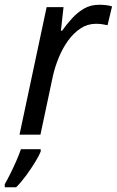

<svg xmlns="http://www.w3.org/2000/svg" viewBox="-56 -566 491 807"><path d="M26 0 140 -536H211L200 -437H205Q225 -465 247.5 -489.5Q270 -514 297.5 -530Q325 -546 361 -546Q375 -546 389 -544.5Q403 -543 415 -539L396 -460Q383 -463 371.5 -464.5Q360 -466 347 -466Q312 -466 282.5 -446.5Q253 -427 230 -395Q207 -363 191 -324Q175 -285 166 -245L114 0ZM-36 208Q-26 191 -13 165Q0 139 12.5 110.5Q25 82 32 61H115V71Q109 87 92.5 114Q76 141 55 170Q34 199 12 221H-36Z"/></svg>

Font: Noto Sans Display
Style: Italic
Weight: 400
Italic angle: -12°
Designer: Monotype Design Team
Foundry: Monotype Imaging Inc.
Version: Version 2.003